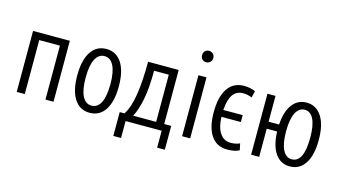

<svg xmlns="http://www.w3.org/2000/svg" viewBox="-94 -1092 2833 1588"><g transform="rotate(15 1322.5 -297.5)"><path d="M79 0V-522H394V0H325V-462H148V0Z M705 11Q620 11 573.5 -60.5Q527 -132 527 -262Q527 -392 573.5 -463.5Q620 -535 705 -535Q790 -535 836.5 -463.5Q883 -392 883 -262Q883 -132 836.5 -60.5Q790 11 705 11ZM705 -50Q756 -50 783.5 -103.5Q811 -157 811 -262Q811 -366 783.5 -420Q756 -474 705 -474Q654 -474 626.5 -420Q599 -366 599 -262Q599 -158 626.5 -104Q654 -50 705 -50Z M945 145V-59H986Q1027 -122 1045.5 -237Q1064 -352 1064 -522H1326V-59H1386V145H1320V0H1011V145ZM1060 -59H1257V-463H1131Q1131 -312 1111.5 -215Q1092 -118 1060 -59Z M1495 0V-522H1564V0ZM1528 -642Q1508 -642 1494.5 -655.5Q1481 -669 1481 -691Q1481 -713 1494.5 -726.5Q1508 -740 1528 -740Q1548 -740 1562.5 -726.5Q1577 -713 1577 -691Q1577 -669 1562.5 -655.5Q1548 -642 1528 -642Z M1881 10Q1792 10 1744 -60.5Q1696 -131 1696 -260Q1696 -392 1744.5 -463.5Q1793 -535 1883 -535Q1938 -535 1981 -515L1967 -458Q1933 -474 1892 -474Q1836 -474 1805 -431Q1774 -388 1768 -298H1934V-239H1768Q1771 -147 1805 -99Q1839 -51 1894 -51Q1915 -51 1935 -54.5Q1955 -58 1974 -67L1986 -11Q1965 1 1938 5.5Q1911 10 1881 10Z M2419 11Q2339 11 2293.5 -55Q2248 -121 2244 -241H2155V0H2086V-522H2155V-301H2245Q2252 -413 2297.5 -474Q2343 -535 2419 -535Q2502 -535 2548.5 -463.5Q2595 -392 2595 -262Q2595 -132 2548.5 -60.5Q2502 11 2419 11ZM2419 -50Q2522 -50 2522 -262Q2522 -366 2495.5 -420Q2469 -474 2419 -474Q2370 -474 2342.5 -420Q2315 -366 2315 -262Q2315 -158 2342.5 -104Q2370 -50 2419 -50Z"/></g></svg>

Font: Ubuntu Sans Condensed
Style: Regular
Weight: 400
Width: 3
Designer: Dalton Maag Ltd
Foundry: Dalton Maag Ltd
Version: Version 1.006; ttfautohint (v1.8.4.7-5d5b)